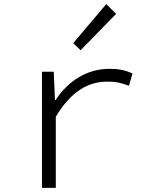

<svg xmlns="http://www.w3.org/2000/svg" viewBox="-20 -909 740 929"><path d="M334 -700 370 -666 542 -842 494 -889ZM183 -562V0H250V-344C324 -468 408 -514 499 -514C542 -514 563 -509 604 -494L621 -553C586 -571 548 -576 509 -576C399 -576 308 -515 249 -425H246L240 -562Z"/></svg>

Font: Kawkab Mono Light
Style: Regular
Weight: 300
Monospace: yes
Designer: Abdullah Arif
Foundry: Abdullah Arif
Version: Version 1.000;PS 000.500;hotconv 1.0.88;makeotf.lib2.5.64775